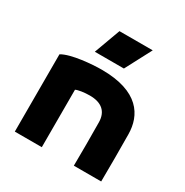

<svg xmlns="http://www.w3.org/2000/svg" viewBox="-160 -824 921 955"><g transform="rotate(30 300.0 -346.5)"><path d="M209 0V-330C223 -337 257 -342 288 -342C356 -342 392 -310 393 -250C394 -165 394 -85 393 0H550C551 -95 551 -176 550 -271C549 -379 488 -483 275 -483C222 -483 103 -474 54 -444V0ZM200 -543H367L446 -693H255Z"/></g></svg>

Font: Kreadon Extra Bold
Style: Regular
Weight: 800
Designer: kohakuno
Foundry: StudioGnu
Version: Version 1.000;Glyphs 3.1.2 (3151)